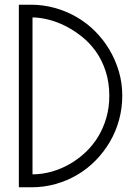

<svg xmlns="http://www.w3.org/2000/svg" viewBox="-20 -797 594 815"><path d="M111 -777Q163 -777 212 -763.5Q261 -750 304.5 -725Q348 -700 383.5 -664.5Q419 -629 444.5 -586Q470 -543 484.5 -494Q499 -445 499 -391Q499 -338 485.5 -288.5Q472 -239 447 -196Q422 -153 387 -117Q352 -81 309 -55.5Q266 -30 216.5 -16Q167 -2 113 -2H60V-777ZM444 -390Q444 -447 428.5 -494.5Q413 -542 387 -578.5Q361 -615 327 -642Q293 -669 257 -687Q221 -705 184.5 -714Q148 -723 118 -723V-57Q159 -57 199.5 -68.5Q240 -80 276.5 -101Q313 -122 344 -151.5Q375 -181 397 -217.5Q419 -254 431.5 -297.5Q444 -341 444 -390Z"/></svg>

Font: LuenTai2017
Style: Regular
Weight: 400
Designer: LuenTai
Foundry: Microsoft Corpration
Version: Version 1.00 November 27, 2016, initial release